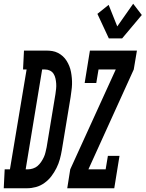

<svg xmlns="http://www.w3.org/2000/svg" viewBox="-81 -1005 777 1025"><path d="M-61 0 -56 -101H-28L61 -634H42L47 -735H165Q182 -735 198 -732.5Q214 -730 228.5 -722.5Q243 -715 254.5 -704.5Q266 -694 274.5 -680.5Q283 -667 289 -652Q295 -637 298 -621Q301 -605 302.5 -588Q304 -571 303.5 -554.5Q303 -538 300.5 -521Q298 -504 296 -487L249 -203Q245 -179 238.5 -155Q232 -131 220.5 -108Q209 -85 193.5 -64.5Q178 -44 156.5 -28.5Q135 -13 111 -6.5Q87 0 63 0ZM56 -101H68Q81 -101 95 -105.5Q109 -110 119.5 -119Q130 -128 138.5 -140.5Q147 -153 153 -166Q159 -179 162 -192.5Q165 -206 168 -219L215 -503Q217 -517 218.5 -531Q220 -545 219 -559Q218 -573 215 -586.5Q212 -600 205 -611Q198 -622 186 -628Q174 -634 160 -634H144ZM571 -800H500L439 -931L499 -979L545 -864L630 -985L676 -925ZM278 0 294 -101 537 -634H445L433 -562H371L399 -735H650L633 -634L391 -101H483L495 -173H557L529 0Z"/></svg>

Font: Iosevka Slab Extended
Style: Bold Italic
Weight: 700
Width: 7
Italic angle: -9°
Monospace: yes
Designer: Belleve Invis
Foundry: Belleve Invis
Version: Version 11.1.0; ttfautohint (v1.8.3)